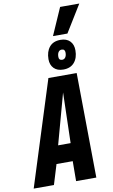

<svg xmlns="http://www.w3.org/2000/svg" viewBox="-156 -1213 749 1271"><g transform="rotate(-10 218.0 -577.0)"><path d="M-37 0 186 -704H376L384 0H248L249 -134H140L99 0ZM172 -254H256L265 -593ZM294 -742Q253 -742 230.5 -765Q208 -788 208 -826Q208 -877 233.5 -908Q259 -939 308 -939Q349 -939 371.5 -916Q394 -893 394 -854Q394 -803 368 -772.5Q342 -742 294 -742ZM297 -807Q311 -807 319 -818.5Q327 -830 327 -850Q327 -874 305 -874Q291 -874 283 -862.5Q275 -851 275 -830Q275 -807 297 -807ZM264 -972 344 -1154H473L361 -972Z"/></g></svg>

Font: Georama Condensed
Style: Bold Italic
Weight: 700
Width: 3
Italic angle: -9°
Designer: Jean-Baptiste Levee
Foundry: Production Type
Version: Version 1.000